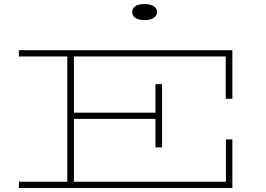

<svg xmlns="http://www.w3.org/2000/svg" viewBox="-20 -936 1322 956"><path d="M1104 -444V-655H348V-375H754V-517H787V-202H754V-344H348V-31H1105V-242H1137V0H74V-31H315V-655H74V-686H1137V-444ZM638 -876Q638 -894 654 -905Q670 -916 699 -916Q729 -916 745.5 -905Q762 -894 762 -876Q762 -858 745.5 -847Q729 -836 699 -836Q670 -836 654 -847Q638 -858 638 -876Z"/></svg>

Font: BioRhyme Expanded ExtraLight
Style: Regular
Weight: 275
Width: 7
Designer: Aoife Mooney
Foundry: Aoife Mooney Type
Version: Version 1.001